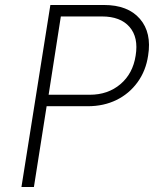

<svg xmlns="http://www.w3.org/2000/svg" viewBox="-20 -750 640 770"><path d="M66 0 182 -730H397Q493 -730 541 -674.5Q589 -619 574 -527Q565 -466 531.5 -420Q498 -374 447 -349Q396 -324 332 -324H167L116 0ZM175 -370H340Q413 -370 463 -412.5Q513 -455 524 -527Q536 -600 499.5 -642Q463 -684 389 -684H224Z"/></svg>

Font: JetBrains Mono NL Thin
Style: Italic
Weight: 100
Italic angle: -9°
Monospace: yes
Designer: Philipp Nurullin, Konstantin Bulenkov
Foundry: JetBrains
Version: Version 2.305; ttfautohint (v1.8.4.7-5d5b)